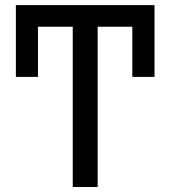

<svg xmlns="http://www.w3.org/2000/svg" viewBox="-20 -748 680 768"><path d="M598.1 -711.9V-440.4H509.3V-711.9ZM131.8 -711.9V-440.4H43.5V-711.9ZM370.6 -727.5V0H271V-727.5ZM598.1 -727.5V-641.1H43.5V-727.5Z"/></svg>

Font: Inter Cardless Tabular
Style: Regular
Weight: 400
Designer: Rasmus Andersson
Foundry: rsms
Version: Version 4.000;git-4fc901f